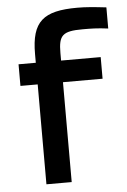

<svg xmlns="http://www.w3.org/2000/svg" viewBox="-52 -748 519 787"><g transform="rotate(-5 207.5 -355.0)"><path d="M310 -620C343 -620 370 -620 415 -614V-701C363 -707 331 -710 296 -710C156 -710 107 -670 107 -536V-500H36V-411H107V0H211V-411H374V-500H211V-531C211 -604 227 -620 310 -620Z"/></g></svg>

Font: LT Wave Alt Medium
Style: Regular
Weight: 500
Designer: Daniel Lyons
Version: Version 2.5 (Glyphs App)